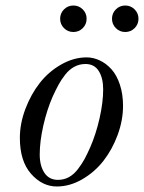

<svg xmlns="http://www.w3.org/2000/svg" viewBox="-20 -664 522 696"><path d="M124 -104Q124 -63 141 -37.5Q158 -12 190 -12Q212 -12 230 -22Q248 -32 262.5 -51Q277 -70 286.5 -87.5Q296 -105 307 -130Q328 -178 341 -235.5Q354 -293 354 -340Q354 -381 338 -406.5Q322 -432 290 -432Q268 -432 249.5 -422Q231 -412 216.5 -393.5Q202 -375 192 -356.5Q182 -338 171 -314Q150 -266 137 -208.5Q124 -151 124 -104ZM52 -164Q52 -216 72 -269Q92 -322 124 -363Q156 -404 201.5 -430Q247 -456 294 -456Q318 -456 341.5 -445Q365 -434 384 -413Q403 -392 414.5 -357.5Q426 -323 426 -280Q426 -228 406.5 -175Q387 -122 355 -81Q323 -40 278 -14Q233 12 186 12Q133 12 92.5 -34Q52 -80 52 -164ZM400 -562Q386 -576 386 -596Q386 -616 400 -630Q414 -644 434 -644Q454 -644 468 -630Q482 -616 482 -596Q482 -576 468 -562Q454 -548 434 -548Q414 -548 400 -562ZM212 -562Q198 -576 198 -596Q198 -616 212 -630Q226 -644 246 -644Q266 -644 280 -630Q294 -616 294 -596Q294 -576 280 -562Q266 -548 246 -548Q226 -548 212 -562Z"/></svg>

Font: Old Standard TT
Style: Italic
Weight: 400
Italic angle: -15.2°
Designer: Alexey Kryukov <alexios@thessalonica.org.ru>
Version: Version 2.2